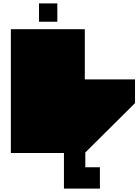

<svg xmlns="http://www.w3.org/2000/svg" viewBox="-20 -902 826 1132"><path d="M210 -774V-882H318V-774ZM44 -730H480V-434H776V-294L480 0H44ZM357 -2H483V84H569V210H357Z"/></svg>

Font: El Pececito
Style: Regular
Weight: 400
Designer: deFharo
Foundry: deFharo
Version: El Pececito Version 1.000